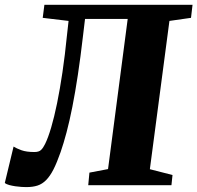

<svg xmlns="http://www.w3.org/2000/svg" viewBox="-31 -763 813 791"><path d="M145 -689.5 151.9 -743.2H762.2L755.9 -689.5L667 -676.8L586.4 -65.9L679.7 -42L675.3 0H332.5L337.4 -51.8L414.1 -66.4L495.1 -685.1H319.3L311 -615.7Q300.8 -527.3 289.8 -454.6Q278.8 -381.8 267.1 -322.8Q255.4 -263.7 243.2 -217.8Q231 -171.9 218.8 -136.7Q203.6 -93.3 189.5 -65.4Q175.3 -37.6 159.2 -21.2Q143.1 -4.9 123.5 1.5Q104 7.8 77.6 7.8Q69.8 7.8 57.6 7.1Q45.4 6.3 32.2 4.4Q19 2.4 7.1 -0.7Q-4.9 -3.9 -11.2 -9.3L24.9 -159.2Q37.1 -151.4 57.6 -144Q78.1 -136.7 110.8 -136.7Q129.4 -136.7 138.2 -145.3Q147 -153.8 154.8 -169.9Q167.5 -195.8 179.9 -238Q192.4 -280.3 204.1 -337.4Q215.8 -394.5 226.3 -465.3Q236.8 -536.1 245.1 -619.6L251.5 -676.8Z"/></svg>

Font: Merriweather UltraBold
Style: Italic
Weight: 900
Italic angle: -7°
Designer: Eben Sorkin ( eben@eyebytes.com )
Foundry: Eben Sorkin ( eben@eyebytes.com )
Version: Version 1.52; ttfautohint (v1.4.1)